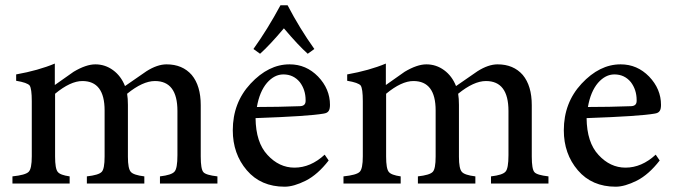

<svg xmlns="http://www.w3.org/2000/svg" viewBox="-20 -693 2540 725"><path d="M801 0H584V-27Q628 -32 639 -45Q650 -57 650 -107V-274Q650 -387 565 -387Q519 -387 460 -339Q463 -321 463 -297V-101Q463 -56 474 -44Q484 -32 525 -27V0H308V-27Q353 -32 364 -44Q375 -55 375 -102V-276Q375 -387 291 -387Q246 -387 188 -339V-102Q188 -56 198 -44Q207 -32 243 -27V0H27V-27Q76 -32 88 -44Q100 -55 100 -103V-311Q100 -358 92 -370Q83 -381 41 -388V-412Q125 -427 187 -453V-372Q250 -417 258 -422Q305 -450 340 -450Q377 -450 407 -428Q437 -406 452 -368L533 -424Q574 -450 609 -450Q669 -450 704 -410Q738 -369 738 -296V-102Q738 -54 748 -43Q757 -32 801 -27Z M1167 -508 1142 -490Q1107 -521 1052 -586Q997 -521 962 -490L937 -508Q990 -582 1039 -673H1066Q1112 -585 1167 -508ZM1206 -109 1221 -87Q1180 -34 1135 -11Q1089 12 1055 12Q965 12 912 -50Q859 -112 859 -201Q859 -305 926 -377Q994 -450 1073 -450H1074Q1136 -450 1181 -404Q1226 -357 1226 -297Q1226 -281 1221 -274Q1216 -266 1202 -264Q1145 -254 945 -247Q946 -155 990 -108Q1034 -60 1092 -60Q1153 -60 1206 -109ZM1050 -412Q1016 -412 988 -380Q960 -347 950 -289Q1029 -289 1111 -292Q1134 -292 1134 -312Q1134 -314 1134 -315Q1134 -354 1112 -383Q1088 -412 1050 -412Z M2051 0H1834V-27Q1878 -32 1889 -45Q1900 -57 1900 -107V-274Q1900 -387 1815 -387Q1769 -387 1710 -339Q1713 -321 1713 -297V-101Q1713 -56 1724 -44Q1734 -32 1775 -27V0H1558V-27Q1603 -32 1614 -44Q1625 -55 1625 -102V-276Q1625 -387 1541 -387Q1496 -387 1438 -339V-102Q1438 -56 1448 -44Q1457 -32 1493 -27V0H1277V-27Q1326 -32 1338 -44Q1350 -55 1350 -103V-311Q1350 -358 1342 -370Q1333 -381 1291 -388V-412Q1375 -427 1437 -453V-372Q1500 -417 1508 -422Q1555 -450 1590 -450Q1627 -450 1657 -428Q1687 -406 1702 -368L1783 -424Q1824 -450 1859 -450Q1919 -450 1954 -410Q1988 -369 1988 -296V-102Q1988 -54 1998 -43Q2007 -32 2051 -27Z M2456 -109 2471 -87Q2430 -34 2385 -11Q2339 12 2305 12Q2215 12 2162 -50Q2109 -112 2109 -201Q2109 -305 2176 -377Q2244 -450 2323 -450H2324Q2386 -450 2431 -404Q2476 -357 2476 -297Q2476 -281 2471 -274Q2466 -266 2452 -264Q2395 -254 2195 -247Q2196 -155 2240 -108Q2284 -60 2342 -60Q2403 -60 2456 -109ZM2300 -412Q2266 -412 2238 -380Q2210 -347 2200 -289Q2279 -289 2361 -292Q2384 -292 2384 -312Q2384 -314 2384 -315Q2384 -354 2362 -383Q2338 -412 2300 -412Z"/></svg>

Font: Shafarik
Style: Regular
Weight: 400
Version: Version 1.001; ttfautohint (v1.8.4.7-5d5b)